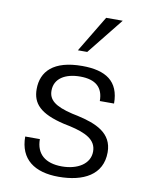

<svg xmlns="http://www.w3.org/2000/svg" viewBox="-86 -814 694 890"><g transform="rotate(10 261.5 -369.0)"><path d="M67 -144C67 -37 138 13 251 13C368 13 456 -32 456 -138C456 -229 379 -261 288 -281L264 -286C179 -306 150 -332 150 -375C150 -432 200 -462 270 -462C343 -462 379 -430 379 -366H446C446 -471 382 -512 271 -512C136 -512 81 -453 81 -370C81 -303 118 -260 234 -233L263 -227C338 -210 389 -186 389 -130C389 -71 331 -37 258 -37C180 -37 136 -74 136 -144ZM419 -751H341L238 -580H282Z"/></g></svg>

Font: Perun Light
Style: Regular
Weight: 300
Foundry: Copyright (c) Stefan Peev, Context Ltd, 2016
Version: Version 1.089